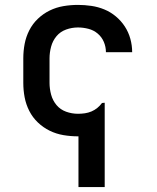

<svg xmlns="http://www.w3.org/2000/svg" viewBox="-20 -548 640 783"><path d="M300 215V8Q299 8 298.5 8Q298 8 298 8Q268 8 238.5 3Q209 -2 182.5 -15Q156 -28 134.5 -48.5Q113 -69 99.5 -95.5Q86 -122 80.5 -151Q75 -180 75 -210V-310Q75 -340 80.5 -369Q86 -398 99.5 -424.5Q113 -451 134.5 -471.5Q156 -492 182.5 -505Q209 -518 238.5 -523Q268 -528 298 -528Q325 -528 352.5 -524Q380 -520 405.5 -509.5Q431 -499 452.5 -481Q474 -463 489 -440Q504 -417 511.5 -390Q519 -363 519 -335Q519 -335 519 -335Q519 -335 519 -335H412Q412 -357 403.5 -377Q395 -397 378.5 -411Q362 -425 340.5 -430.5Q319 -436 298 -436Q273 -436 249.5 -427.5Q226 -419 210.5 -400.5Q195 -382 188.5 -358Q182 -334 182 -310V-210Q182 -186 188.5 -162Q195 -138 210.5 -119.5Q226 -101 249.5 -92.5Q273 -84 298 -84Q312 -84 326 -86Q340 -88 353 -93.5Q366 -99 377 -108Q388 -117 396 -128L407 -129V215Z"/></svg>

Font: Iosevka SS04 Semibold Extended
Style: Regular
Weight: 600
Width: 7
Monospace: yes
Designer: Belleve Invis
Foundry: Belleve Invis
Version: Version 19.0.0; ttfautohint (v1.8.4)